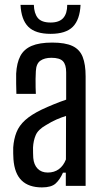

<svg xmlns="http://www.w3.org/2000/svg" viewBox="-20 -788 435 814"><path d="M158 6.5Q102 6.5 71.8 -22.8Q41.5 -52 37 -113Q36.5 -125.5 36 -137.8Q35.5 -150 36 -162.5Q38.5 -198.5 49.8 -227Q61 -255.5 86.8 -278.8Q112.5 -302 157 -323.5Q180.5 -334.5 207.2 -345.5Q234 -356.5 260.5 -365.5V-481.5Q260.5 -514 246.8 -528.5Q233 -543 198 -543Q168.5 -543 151 -530.5Q133.5 -518 132 -486.5Q131 -472.5 130.8 -453.5Q130.5 -434.5 131 -416.8Q131.5 -399 132 -390H49.5Q49 -410 48.5 -432.8Q48 -455.5 48.5 -476Q51 -521.5 66.2 -550.5Q81.5 -579.5 114.2 -593.5Q147 -607.5 201.5 -607.5Q256.5 -607.5 287.2 -593Q318 -578.5 330.5 -546.8Q343 -515 343 -464.5V0H259V-56H247Q234 -26.5 215.8 -10Q197.5 6.5 158 6.5ZM182.5 -56.5Q210 -56.5 229.5 -70.8Q249 -85 259.5 -112L260 -296.5Q240.5 -290.5 219.8 -281.5Q199 -272.5 174 -257Q141.5 -238.5 131.5 -215.2Q121.5 -192 120 -162.5Q120 -149 120.2 -139Q120.5 -129 121 -118.5Q123.5 -89.5 139.5 -73Q155.5 -56.5 182.5 -56.5ZM194.5 -644.5Q130 -644.5 100 -674.5Q70 -704.5 67 -767.5H123.5Q124.5 -731.5 140.2 -712Q156 -692.5 194.5 -692.5Q231 -692.5 248 -711.5Q265 -730.5 265 -767.5H321.5Q318.5 -704.5 288.8 -674.5Q259 -644.5 194.5 -644.5Z"/></svg>

Font: Big Shoulders
Style: Regular
Weight: 400
Designer: Patric King
Foundry: XO Type Co
Version: Version 2.002